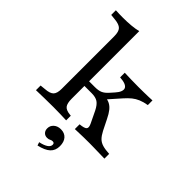

<svg xmlns="http://www.w3.org/2000/svg" viewBox="-242 -741 1059 1059"><g transform="rotate(45 287.5 -211.5)"><path d="M164.5 -2.4Q124.2 -2.4 93.1 -1.6Q62.1 -0.8 30.6 0V-36.3L62.1 -39.5Q97.6 -41.9 111.7 -56Q125.8 -70.2 125.8 -105.6V-206.5H203.2V-105.6Q203.2 -70.2 214.9 -55.2Q226.6 -40.3 258.1 -37.1L266.1 -36.3V0Q241.9 -0.8 218.5 -1.6Q195.2 -2.4 164.5 -2.4ZM125.8 -206.5V-515.3Q125.8 -551.6 111.7 -566.1Q97.6 -580.6 61.3 -583.9L30.6 -587.1V-623.4Q45.2 -622.6 58.5 -622.2Q71.8 -621.8 87.1 -621.8Q121.8 -621.8 151.2 -624.6Q180.6 -627.4 203.2 -633.1V-623.4V-206.5ZM333.9 0V-37.1Q369.4 -40.3 377.4 -50.4Q385.5 -60.5 373.4 -84.7L341.1 -151.6Q325.8 -182.3 308.1 -194Q290.3 -205.6 260.5 -205.6H188.7V-241.9H248.4Q275.8 -241.9 292.7 -249.2Q309.7 -256.5 327.4 -276.6L347.6 -299.2Q362.9 -316.1 368.1 -330.2Q373.4 -344.4 369 -354.4Q364.5 -364.5 349.6 -370.6Q334.7 -376.6 308.9 -378.2V-414.5Q329.8 -413.7 357.3 -412.9Q384.7 -412.1 417.7 -412.1Q440.3 -412.1 459.7 -412.5Q479 -412.9 495.6 -413.3Q512.1 -413.7 525 -414.5V-378.2Q496 -373.4 475 -364.5Q454 -355.6 437.5 -342.3Q421 -329 402.4 -308.1L327.4 -223.4L325.8 -244.4Q348.4 -241.9 364.1 -233.9Q379.8 -225.8 393.1 -209.3Q406.5 -192.7 420.2 -164.5L450.8 -103.2Q463.7 -78.2 477.4 -64.5Q491.1 -50.8 511.7 -44.8Q532.3 -38.7 564.5 -37.1V0Q533.1 -0.8 512.5 -1.2Q491.9 -1.6 476.6 -2Q461.3 -2.4 446 -2.4Q421.8 -2.4 398.4 -2Q375 -1.6 333.9 0ZM252.4 209.7 246 190.3Q276.6 183.9 292.7 173Q308.9 162.1 308.9 147.6Q308.9 133.9 295.2 133.9Q286.3 133.9 279 138.3Q271.8 142.7 259.7 142.7Q243.5 142.7 233.5 132.3Q223.4 121.8 223.4 104.8Q223.4 83.1 239.5 69Q255.6 54.8 280.6 54.8Q309.7 54.8 326.2 73.4Q342.7 91.9 342.7 125Q342.7 158.9 321 179Q299.2 199.2 252.4 209.7Z"/></g></svg>

Font: Playfair 9pt
Style: Regular
Weight: 400
Designer: Claus Eggers Sørensen
Foundry: Claus Eggers Sørensen
Version: Version 2.203